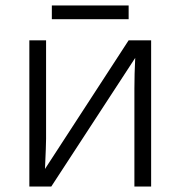

<svg xmlns="http://www.w3.org/2000/svg" viewBox="-20 -680 658 700"><path d="M169 -660H449V-610H169ZM87 -533H148V-174L147 -136L144 -64L449 -533H531V0H470V-357Q470 -409 473 -469L167 0H87Z"/></svg>

Font: OpenSansMMV
Style: Light
Weight: 300
Foundry: Ascender Corporation
Version: Version 4.001